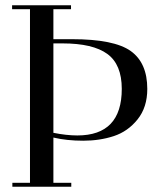

<svg xmlns="http://www.w3.org/2000/svg" viewBox="-20 -710 628 730"><path d="M94 -675H26V-690H250V-675H183V-561H254Q414 -561 477 -516Q540 -471 540 -372Q540 -302 503 -256Q466 -210 412.5 -192.5Q359 -175 296.5 -175Q234 -175 183 -187V-15H251V0H27V-15H94ZM218 -545H183V-205Q233 -195 274 -195Q443 -195 443 -372Q443 -465 388 -505Q333 -545 218 -545Z"/></svg>

Font: Elsie Swash Caps
Style: Regular
Weight: 400
Designer: Alejandro Inler
Foundry: Alejandro Inler
Version: 1.003